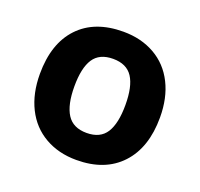

<svg xmlns="http://www.w3.org/2000/svg" viewBox="-104 -670 827 795"><g transform="rotate(20 309.5 -273.0)"><path d="M574.2 -273.9Q574.2 -140.6 503.9 -65.4Q433.6 9.8 308.1 9.8Q229.5 9.8 169.4 -24.7Q109.4 -59.1 77.1 -123.5Q44.9 -188 44.9 -273.9Q44.9 -407.7 114.7 -481.9Q184.6 -556.2 311 -556.2Q389.6 -556.2 449.7 -522Q509.8 -487.8 542 -423.8Q574.2 -359.9 574.2 -273.9ZM223.1 -395.8Q196.8 -355.5 196.8 -274.2Q196.8 -192.9 223.4 -151.4Q250 -109.9 309.8 -109.9Q369.6 -109.9 395.8 -151.1Q421.9 -192.4 421.9 -273.7Q421.9 -355 395.5 -395.5Q369.1 -436 309.3 -436Q249.5 -436 223.1 -395.8Z"/></g></svg>

Font: NotoSans-Bold
Style: Bold
Weight: 700
Designer: Monotype Design team
Foundry: Monotype Imaging Inc.
Version: Version 1.04